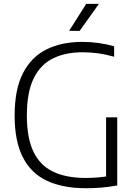

<svg xmlns="http://www.w3.org/2000/svg" viewBox="-20 -965 703 990"><path d="M424 5.5Q303 5.5 221.2 -33.2Q139.5 -72 97.5 -154.8Q55.5 -237.5 55.5 -369Q55.5 -505 98.8 -588.5Q142 -672 220.2 -710.5Q298.5 -749 403 -749Q445.5 -749 486.2 -743.5Q527 -738 568.5 -726.5V-672.5Q522 -685.5 482.8 -690.5Q443.5 -695.5 405.5 -695.5Q318 -695.5 253.8 -664.2Q189.5 -633 154 -561.5Q118.5 -490 118.5 -369Q118.5 -254 152.2 -183.2Q186 -112.5 253.5 -80Q321 -47.5 421.5 -47.5Q458.5 -47.5 490 -50.5Q521.5 -53.5 549.5 -59L527 -32.5V-360H584.5V-8.5Q538 -0.5 500.8 2.5Q463.5 5.5 424 5.5ZM336.5 -806 424.5 -945H490L391 -806Z"/></svg>

Font: Encode Sans SC Light
Style: Regular
Weight: 300
Version: Version 3.002